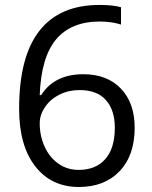

<svg xmlns="http://www.w3.org/2000/svg" viewBox="-20 -744 612 774"><path d="M57.1 -305.2Q57.1 -515.6 138.9 -619.9Q220.7 -724.1 380.9 -724.1Q436 -724.1 467.8 -714.8V-645Q430.2 -657.2 381.8 -657.2Q267.1 -657.2 206.5 -585.7Q146 -514.2 140.1 -360.8H146Q199.7 -444.8 315.9 -444.8Q412.1 -444.8 467.5 -386.7Q522.9 -328.6 522.9 -229Q522.9 -117.7 462.2 -54Q401.4 9.8 297.9 9.8Q187 9.8 122.1 -73.5Q57.1 -156.7 57.1 -305.2ZM296.9 -59.1Q366.2 -59.1 404.5 -102.8Q442.9 -146.5 442.9 -229Q442.9 -299.8 407.2 -340.3Q371.6 -380.9 300.8 -380.9Q256.8 -380.9 220.2 -362.8Q183.6 -344.7 161.9 -313Q140.1 -281.2 140.1 -247.1Q140.1 -196.8 159.7 -153.3Q179.2 -109.9 215.1 -84.5Q251 -59.1 296.9 -59.1Z"/></svg>

Font: f04975060
Style: Regular
Weight: 400
Foundry: Ascender Corporation
Version: Version 1.10